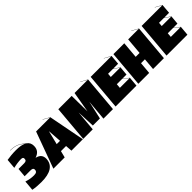

<svg xmlns="http://www.w3.org/2000/svg" viewBox="271 -2238 3664 3664"><g transform="rotate(-45 2103.0 -406.0)"><path d="M587 -233Q587 -219 586 -212Q576 -99 482 -39.5Q388 20 207 20Q77 20 -22 0L-4 -205Q51 -187 98 -179Q145 -171 197 -171Q244 -171 264.5 -187.5Q285 -204 285 -240Q285 -263 268.5 -274.5Q252 -286 212 -286H57L73 -467H226Q262 -467 277.5 -481Q293 -495 293 -527Q293 -549 280 -558Q267 -567 238 -567Q147 -567 31 -539L48 -736Q95 -744 159.5 -750Q224 -756 288 -756Q426 -756 499 -721L475 -740Q413 -789 352 -808Q291 -827 209 -827L210 -832Q293 -832 355.5 -812Q418 -792 482 -741L531 -702Q594 -657 594 -570Q594 -499 559 -454.5Q524 -410 453 -387Q521 -372 554 -334Q587 -296 587 -233Z M1024 -135H886L852 0H547L816 -736H1191L1063 -808L1067 -811L1200 -736L1342 0H1034ZM1013 -287 993 -568 923 -287Z M2219 -736 2155 0H1898L1935 -418L1853 -50H1662L1646 -418L1609 0H1352L1416 -736H1776L1781 -313L1854 -736H2210L2082 -808L2086 -811Z M2837 -543H2703L2820 -463L2804 -284H2698L2806 -194L2789 0H2225L2289 -736H2844L2716 -808L2720 -811L2853 -736ZM2694 -543H2566L2559 -463H2811ZM2691 -284H2543L2535 -194H2797Z M3594 -736 3530 0H3237L3258 -241H3153L3132 0H2839L2903 -736H3196L3167 -399H3272L3301 -736H3585L3457 -808L3461 -811Z M4212 -543H4078L4195 -463L4179 -284H4073L4181 -194L4164 0H3600L3664 -736H4219L4091 -808L4095 -811L4228 -736ZM4069 -543H3941L3934 -463H4186ZM4066 -284H3918L3910 -194H4172Z"/></g></svg>

Font: FFF_HK Layer Front
Style: Regular
Weight: 400
Italic angle: -5°
Designer: bBox Type GmbH
Foundry: bBox Type GmbH
Version: Version 0.002